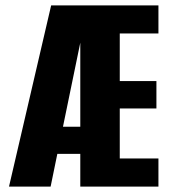

<svg xmlns="http://www.w3.org/2000/svg" viewBox="-20 -695 632 715"><path d="M13.5 0 170.5 -675H570V-570.5H426V-393H562.5V-291H426V-105H570V0H279V-122H193.5L168.5 0ZM214.5 -223H279V-536Z"/></svg>

Font: Anybody Condensed Regular
Style: Bold
Weight: 700
Width: 3
Designer: Tyler Finck
Foundry: Etcetera Type Company
Version: Version 1.010; ttfautohint (v1.8.3) -l 8 -r 50 -G 200 -x 14 